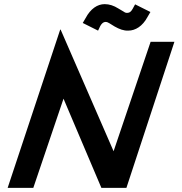

<svg xmlns="http://www.w3.org/2000/svg" viewBox="-20 -908 879 928"><path d="M17 0H141L287 -431L470 0H591L823 -706H708L529 -177L273 -765H271ZM454 -760 465 -783C472 -795 480 -802 490 -802C496 -802 502 -800 508 -796L534 -780C557 -767 578 -759 600 -760C634 -760 669 -781 693 -826L707 -850L633 -887L621 -865C614 -852 606 -846 597 -846C590 -845 584 -847 579 -851L552 -867C530 -881 508 -888 486 -888C451 -888 418 -866 394 -821L380 -797Z"/></svg>

Font: Lineal
Style: Bold
Weight: 700
Designer: Created by Frank Adebiaye with contributions from Anton Moglia & Ariel Martín Pérez
Created by Frank ADEBIAYE with FontF
Foundry: Velvetyne Type Foundry
Version: Version 2.000;Glyphs 3.2 (3227)